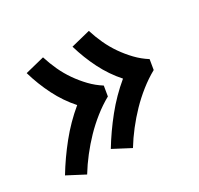

<svg xmlns="http://www.w3.org/2000/svg" viewBox="-116 -736 832 802"><g transform="rotate(-30 300.0 -335.0)"><path d="M312 -77 230 -120Q268 -183 315.5 -242Q363 -301 421 -349Q380 -395 351.5 -451.5Q323 -508 305 -570L397 -593Q408 -558 423 -525.5Q438 -493 458.5 -463.5Q479 -434 503.5 -408.5Q528 -383 558 -364L550 -316Q514 -296 480 -269Q446 -242 416.5 -211.5Q387 -181 360.5 -147Q334 -113 312 -77ZM91 -77 9 -120Q47 -183 94.5 -242Q142 -301 200 -349Q159 -395 130.5 -451.5Q102 -508 84 -570L176 -593Q187 -558 202 -525.5Q217 -493 237.5 -463.5Q258 -434 282.5 -408.5Q307 -383 337 -364L329 -316Q293 -296 259 -269Q225 -242 195.5 -211.5Q166 -181 139.5 -147Q113 -113 91 -77Z"/></g></svg>

Font: Iosevka XBd Ex Obl
Style: Regular
Weight: 800
Width: 7
Italic angle: -9°
Monospace: yes
Designer: Belleve Invis
Foundry: Belleve Invis
Version: Version 32.5.0; ttfautohint (v1.8.4)